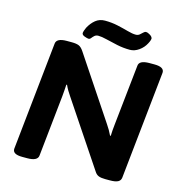

<svg xmlns="http://www.w3.org/2000/svg" viewBox="-124 -981 1033 1094"><g transform="rotate(15 392.5 -434.0)"><path d="M106 2Q47 2 50 -32L117 -669Q120 -702 180 -702H209Q236 -702 251 -696Q266 -690 280 -669L524 -303Q533 -290 542 -274.5Q551 -259 558 -244L562 -245Q562 -262 563.5 -276.5Q565 -291 567 -313L605 -669Q607 -702 668 -702H697Q756 -702 754 -668L687 -31Q685 -14 670 -6Q655 2 623 2H595Q571 2 556.5 -3.5Q542 -9 532 -25L280 -402Q271 -415 262 -430Q253 -445 246 -461L242 -460Q241 -443 240 -428.5Q239 -414 237 -392L199 -31Q196 2 135 2ZM296 -746Q289 -746 272.5 -752Q256 -758 256 -769Q256 -774 259.5 -784.5Q263 -795 267 -803Q283 -833 306 -851.5Q329 -870 361 -870Q401 -870 437 -862Q473 -854 501.5 -846Q530 -838 549 -838Q563 -838 572 -845.5Q581 -853 588.5 -860.5Q596 -868 603 -868Q614 -868 628.5 -858.5Q643 -849 643 -838Q643 -836 640.5 -828Q638 -820 632 -809Q618 -782 592.5 -764Q567 -746 540 -746Q501 -746 463.5 -754Q426 -762 396 -769.5Q366 -777 347 -777Q333 -777 324.5 -769.5Q316 -762 310 -754Q304 -746 296 -746Z"/></g></svg>

Font: Asap Semi Expanded Semi Expanded Regular
Style: Bold Italic
Weight: 700
Width: 6
Italic angle: -6°
Designer: Pablo Cosgaya
Foundry: Omnibus-Type
Version: Version 3.001; ttfautohint (v1.8.4.7-5d5b)